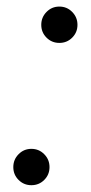

<svg xmlns="http://www.w3.org/2000/svg" viewBox="-20 -542 270 570"><path d="M102.5 -468.3Q102.5 -490.7 118.2 -506.6Q133.8 -522.5 156.2 -522.5Q178.7 -522.5 194.3 -506.6Q210 -490.7 210 -468.3Q210 -445.8 194.3 -430.2Q178.7 -414.6 156.2 -414.6Q133.8 -414.6 118.2 -430.2Q102.5 -445.8 102.5 -468.3ZM19.5 -45.9Q19.5 -68.4 35.2 -84.2Q50.8 -100.1 73.2 -100.1Q95.7 -100.1 111.3 -84.2Q127 -68.4 127 -45.9Q127 -23.4 111.3 -7.8Q95.7 7.8 73.2 7.8Q50.8 7.8 35.2 -7.8Q19.5 -23.4 19.5 -45.9Z"/></svg>

Font: Reddit Sans Vanilla Light
Style: Italic
Weight: 300
Italic angle: -11.25°
Designer: Stephen Hutchings
Version: Version 1.013